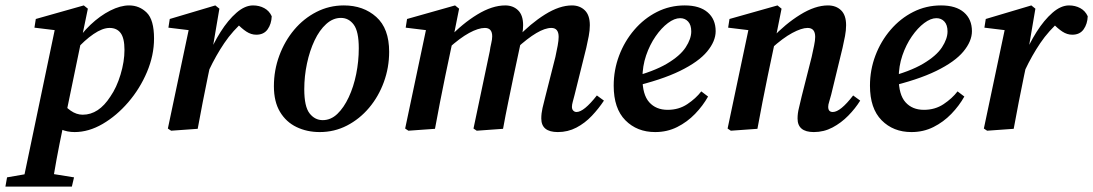

<svg xmlns="http://www.w3.org/2000/svg" viewBox="-70 -475 4031 708"><path d="M11 213 135 -380 172 -359 57 -373 62 -405 239 -455 254 -443 169 -32 164 -15Q148 61 138.5 113Q129 165 121 213ZM111 -33 149 -109Q169 -82 190.5 -67Q212 -52 235 -52Q294 -52 337 -119Q360 -152 374.5 -200Q389 -248 389 -291Q389 -334 375 -353Q361 -372 334 -372Q308 -372 275 -349.5Q242 -327 208 -289L201 -305Q228 -350 263.5 -383.5Q299 -417 336.5 -436Q374 -455 406 -455Q444 -455 471 -428.5Q498 -402 498 -333Q498 -271 472 -209.5Q446 -148 403 -98Q360 -48 308.5 -18Q257 12 205 12Q178 12 155 2Q132 -8 111 -33ZM-50 213 -44 179 60 161H91L203 179L195 213Z M701 -217 695 -263Q716 -314 743.5 -357.5Q771 -401 802 -428Q833 -455 863 -455Q886 -455 904.5 -445Q923 -435 932 -415Q931 -387 917 -367Q903 -347 875 -347Q856 -347 838.5 -358.5Q821 -370 802 -390L790 -403L834 -402Q788 -362 757 -316Q726 -270 701 -217ZM549 -1 629 -380 666 -359 551 -373 556 -405 724 -455 739 -443 713 -290 715 -280 697 -195Q687 -146 677.5 -98Q668 -50 659 0L561 7Z M1109 12Q1062 12 1023.5 -6.5Q985 -25 962.5 -62.5Q940 -100 940 -157Q940 -216 960 -270Q980 -324 1015 -365.5Q1050 -407 1097 -431Q1144 -455 1198 -455Q1270 -455 1317.5 -412.5Q1365 -370 1365 -284Q1365 -226 1345.5 -172.5Q1326 -119 1291 -77.5Q1256 -36 1209.5 -12Q1163 12 1109 12ZM1120 -32Q1150 -32 1174 -55Q1198 -78 1216 -116.5Q1234 -155 1243.5 -202Q1253 -249 1253 -297Q1253 -359 1234.5 -384Q1216 -409 1187 -409Q1158 -409 1133 -386.5Q1108 -364 1090 -326Q1072 -288 1062 -241Q1052 -194 1052 -146Q1052 -82 1071.5 -57Q1091 -32 1120 -32Z M1987 12Q1926 12 1926 -38Q1926 -57 1930.5 -76.5Q1935 -96 1941 -119L1978 -265Q1983 -288 1986.5 -307Q1990 -326 1990 -339Q1990 -372 1963 -372Q1917 -372 1834 -296L1836 -335Q1886 -388 1939.5 -421.5Q1993 -455 2039 -455Q2068 -455 2086.5 -437Q2105 -419 2105 -382Q2105 -363 2101 -342Q2097 -321 2092 -299L2049 -126Q2045 -110 2042 -99.5Q2039 -89 2039 -81Q2039 -72 2044 -67Q2049 -62 2056 -62Q2083 -62 2131 -123L2157 -104Q2138 -75 2112.5 -48Q2087 -21 2055.5 -4.5Q2024 12 1987 12ZM1534 0 1436 7 1424 -1 1504 -380 1541 -359 1426 -373 1431 -405 1608 -455 1623 -443 1600 -328 1572 -195Q1562 -146 1552.5 -98Q1543 -50 1534 0ZM1785 0 1688 7 1676 -1 1736 -286Q1738 -301 1741.5 -315.5Q1745 -330 1745 -341Q1745 -372 1718 -372Q1694 -372 1660 -353.5Q1626 -335 1584 -297L1585 -335Q1635 -388 1690 -421.5Q1745 -455 1793 -455Q1822 -455 1840.5 -437Q1859 -419 1859 -382Q1859 -367 1856 -350.5Q1853 -334 1850 -317L1824 -195Q1814 -146 1804 -98Q1794 -50 1785 0Z M2346 12Q2279 12 2236 -31.5Q2193 -75 2193 -159Q2193 -217 2213 -270Q2233 -323 2269 -365Q2305 -407 2352.5 -431Q2400 -455 2455 -455Q2510 -455 2539.5 -429.5Q2569 -404 2569 -360Q2569 -323 2537.5 -285Q2506 -247 2437.5 -213.5Q2369 -180 2258 -154L2255 -189Q2340 -211 2389 -240Q2438 -269 2458.5 -300.5Q2479 -332 2479 -359Q2479 -383 2467.5 -395.5Q2456 -408 2438 -408Q2417 -408 2393 -390Q2369 -372 2347.5 -341Q2326 -310 2312.5 -270.5Q2299 -231 2299 -187Q2299 -126 2324 -98Q2349 -70 2392 -70Q2433 -70 2464.5 -91Q2496 -112 2516 -138L2541 -119Q2522 -85 2493 -55Q2464 -25 2427 -6.5Q2390 12 2346 12Z M2871 -38Q2871 -57 2876 -76.5Q2881 -96 2886 -119L2923 -265Q2928 -288 2932 -307Q2936 -326 2936 -339Q2936 -372 2908 -372Q2886 -372 2851.5 -353.5Q2817 -335 2774 -296L2776 -334Q2826 -387 2881 -421Q2936 -455 2983 -455Q3013 -455 3031.5 -437Q3050 -419 3050 -382Q3050 -363 3046 -342Q3042 -321 3037 -299L2995 -126Q2991 -110 2987.5 -99.5Q2984 -89 2984 -81Q2984 -62 3001 -62Q3029 -62 3076 -123L3102 -104Q3084 -75 3058 -48.5Q3032 -22 3000 -5Q2968 12 2931 12Q2871 12 2871 -38ZM2723 0 2625 7 2613 -1 2693 -380 2730 -359 2615 -373 2620 -405 2797 -455 2812 -443 2789 -328 2761 -195Q2751 -146 2741.5 -98Q2732 -50 2723 0Z M3291 12Q3224 12 3181 -31.5Q3138 -75 3138 -159Q3138 -217 3158 -270Q3178 -323 3214 -365Q3250 -407 3297.5 -431Q3345 -455 3400 -455Q3455 -455 3484.5 -429.5Q3514 -404 3514 -360Q3514 -323 3482.5 -285Q3451 -247 3382.5 -213.5Q3314 -180 3203 -154L3200 -189Q3285 -211 3334 -240Q3383 -269 3403.5 -300.5Q3424 -332 3424 -359Q3424 -383 3412.5 -395.5Q3401 -408 3383 -408Q3362 -408 3338 -390Q3314 -372 3292.5 -341Q3271 -310 3257.5 -270.5Q3244 -231 3244 -187Q3244 -126 3269 -98Q3294 -70 3337 -70Q3378 -70 3409.5 -91Q3441 -112 3461 -138L3486 -119Q3467 -85 3438 -55Q3409 -25 3372 -6.5Q3335 12 3291 12Z M3710 -217 3704 -263Q3725 -314 3752.5 -357.5Q3780 -401 3811 -428Q3842 -455 3872 -455Q3895 -455 3913.5 -445Q3932 -435 3941 -415Q3940 -387 3926 -367Q3912 -347 3884 -347Q3865 -347 3847.5 -358.5Q3830 -370 3811 -390L3799 -403L3843 -402Q3797 -362 3766 -316Q3735 -270 3710 -217ZM3558 -1 3638 -380 3675 -359 3560 -373 3565 -405 3733 -455 3748 -443 3722 -290 3724 -280 3706 -195Q3696 -146 3686.5 -98Q3677 -50 3668 0L3570 7Z"/></svg>

Font: Lisu Bosa Black
Style: Italic
Weight: 900
Italic angle: -19°
Designer: David Morse, Annie Olsen, Victor Gaultney, Frank Grießhammer (Latin)
Foundry: SIL International
Version: Version 2.000